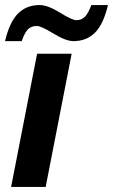

<svg xmlns="http://www.w3.org/2000/svg" viewBox="-27 -741 448 761"><path d="M154 0H17L120 -528H257ZM264 -578Q234 -578 185 -608Q136 -638 119 -638Q97 -638 84 -625Q71 -612 59 -578H-7Q11 -654 44.5 -687.5Q78 -721 130 -721Q162 -721 210.5 -691Q259 -661 275 -661Q296 -661 309.5 -674.5Q323 -688 335 -721H401Q383 -645 349.5 -611.5Q316 -578 264 -578Z"/></svg>

Font: Libra Sans
Style: Bold Italic
Weight: 700
Italic angle: -12°
Foundry: Context Ltd
Version: Version 1.002